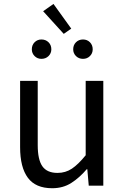

<svg xmlns="http://www.w3.org/2000/svg" viewBox="-20 -963 647 996"><path d="M250.7 13.4Q164.6 13.4 124.5 -40.9Q84.3 -95.1 84.3 -199.3V-543.4H175.7V-210.3Q175.7 -134.6 199.9 -100.3Q224.2 -66 278.3 -66Q319.9 -66 353 -88.1Q386 -110.1 424.5 -157.6V-543.4H515.9V0H440.4L432.9 -85.3H430.1Q392.1 -40.9 349.5 -13.7Q306.9 13.4 250.7 13.4ZM194.9 -657.7Q173.9 -657.7 159.5 -672.1Q145.1 -686.5 145.1 -707.1Q145.1 -729.4 159.5 -743.8Q173.9 -758.2 194.9 -758.2Q217.1 -758.2 231.7 -743.8Q246.3 -729.4 246.3 -707.1Q246.3 -686.5 231.7 -672.1Q217.1 -657.7 194.9 -657.7ZM310.7 -787.3 203.8 -904.8 257.4 -942.6 349.6 -814.5ZM410.5 -657.7Q388.8 -657.7 374.2 -672.1Q359.7 -686.5 359.7 -707.1Q359.7 -729.4 374.2 -743.8Q388.8 -758.2 410.5 -758.2Q432.1 -758.2 446.5 -743.8Q460.9 -729.4 460.9 -707.1Q460.9 -686.5 446.5 -672.1Q432.1 -657.7 410.5 -657.7Z"/></svg>

Font: Noto Sans SC Thin
Style: Regular
Weight: 100
Designer: Ryoko NISHIZUKA 西塚涼子 (kana, bopomofo & ideographs); Paul D. Hunt (Latin, Greek & Cyrillic); Sandoll Communications 산돌커뮤니
Foundry: Adobe
Version: Version 2.004-H2;hotconv 1.0.118;makeotfexe 2.5.65603